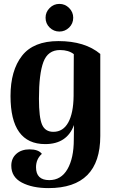

<svg xmlns="http://www.w3.org/2000/svg" viewBox="-20 -742 587 986"><path d="M214 -651Q214 -680 235 -701Q256 -722 285 -722Q314 -722 335 -701Q356 -680 356 -651Q356 -621 335 -600.5Q314 -580 285 -580Q256 -580 235 -600.5Q214 -621 214 -651ZM229 224Q146 224 92 195.5Q38 167 38 109Q38 71 64 48Q90 25 132 25Q177 25 195 48Q165 75 165 117Q165 183 233 183Q294 183 326.5 126.5Q359 70 359 -25Q359 -76 360 -100Q324 -2 212 -2Q34 -2 34 -249Q34 -380 93 -455.5Q152 -531 280 -531Q416 -531 495 -465V-44Q495 224 229 224ZM254 -65Q304 -65 330.5 -113Q357 -161 358 -249L359 -464Q332 -485 288 -485Q226 -485 203 -424Q180 -363 180 -235Q180 -139 196 -102Q212 -65 254 -65Z"/></svg>

Font: Arima Koshi Bold
Style: Regular
Weight: 700
Designer: Joana Correia and Natanael Gama
Foundry: NDISCOVER
Version: Version 1.019;PS 001.019;hotconv 1.0.88;makeotf.lib2.5.64775